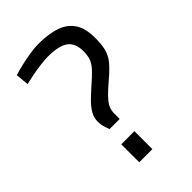

<svg xmlns="http://www.w3.org/2000/svg" viewBox="-211 -785 868 868"><g transform="rotate(-45 223.0 -351.5)"><path d="M160 -202Q156 -213 151 -229Q146 -245 146 -264Q146 -288 158 -309.5Q170 -331 191 -352Q212 -373 238 -396Q274 -427 293 -447.5Q312 -468 319 -487.5Q326 -507 326 -535Q326 -587 294.5 -609Q263 -631 196 -631Q176 -631 147.5 -627.5Q119 -624 91 -618.5Q63 -613 42 -608L36 -671Q58 -678 88 -685Q118 -692 149 -697Q180 -702 204 -702Q271 -702 316 -686Q361 -670 383.5 -634.5Q406 -599 406 -541Q406 -498 399 -470Q392 -442 372 -417.5Q352 -393 313 -360Q269 -323 247 -296.5Q225 -270 225 -237V-202ZM149 -1V-116H233V-1Z"/></g></svg>

Font: Cairo Play
Style: Regular
Weight: 400
Designer: Mohamed Gaber, Accademia di Belle Arti di Urbino
Foundry: Kief Type Foundry, Accademia di Belle Arti di Urbino
Version: Version 3.119